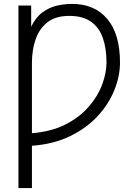

<svg xmlns="http://www.w3.org/2000/svg" viewBox="-20 -751 691 986"><path d="M596.2 -429.7Q596.2 -360.4 567.4 -288.6Q538.6 -216.8 481.7 -155Q424.8 -93.3 340.3 -52Q255.9 -10.7 144 -2.4V214.8H74.7V-722.7H140.1V-613.8Q163.6 -662.6 198.7 -688Q233.9 -713.4 273.4 -722.2Q313 -731 349.6 -731Q465.8 -731 531 -653.6Q596.2 -576.2 596.2 -429.7ZM526.9 -429.7Q526.9 -502 508.1 -555.9Q489.3 -609.9 447.3 -639.6Q405.3 -669.4 335.4 -669.4Q265.6 -669.4 223.6 -636.5Q181.6 -603.5 162.8 -548.6Q144 -493.7 144 -427.7V-66.9Q245.1 -75.2 317.6 -112.5Q390.1 -149.9 436.5 -203.9Q482.9 -257.8 504.9 -317.4Q526.9 -377 526.9 -429.7Z"/></svg>

Font: Giphurs Light
Style: Regular
Weight: 300
Version: Version 0.920; ttfautohint (v1.8.4.7-5d5b)